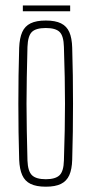

<svg xmlns="http://www.w3.org/2000/svg" viewBox="-20 -681 336 706"><path d="M148.5 5.5Q113.5 5.5 92.5 -4.8Q71.5 -15 61.8 -36.8Q52 -58.5 50.5 -93.5Q49 -144 48.2 -195.8Q47.5 -247.5 47.5 -299.5Q47.5 -351.5 48.2 -403.2Q49 -455 50.5 -505.5Q52 -541.5 61.8 -563.2Q71.5 -585 92.5 -595.2Q113.5 -605.5 148.5 -605.5Q183.5 -605.5 204.2 -595.2Q225 -585 234.8 -563.2Q244.5 -541.5 245.5 -505.5Q247 -455 247.8 -403.2Q248.5 -351.5 248.5 -299.8Q248.5 -248 247.8 -196.2Q247 -144.5 245.5 -93.5Q244.5 -58.5 234.8 -36.8Q225 -15 204.2 -4.8Q183.5 5.5 148.5 5.5ZM148.5 -22Q183.5 -22 198.8 -36.5Q214 -51 215 -90.5Q217 -151.5 218 -202Q219 -252.5 219 -299.8Q219 -347 218 -397.2Q217 -447.5 215 -508.5Q214 -549 199.2 -563.5Q184.5 -578 148.5 -578Q112 -578 97.2 -563.5Q82.5 -549 81 -508.5Q79.5 -447.5 78.5 -397.2Q77.5 -347 77.5 -299.8Q77.5 -252.5 78.5 -202Q79.5 -151.5 81 -90.5Q82.5 -51 97.8 -36.5Q113 -22 148.5 -22ZM64 -661H238V-639.5H64Z"/></svg>

Font: Big Shoulders Display ExtraLight
Style: Regular
Weight: 250
Designer: Patric King
Foundry: XO Type Co
Version: Version 2.002